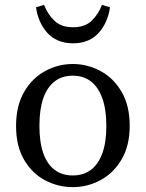

<svg xmlns="http://www.w3.org/2000/svg" viewBox="-20 -756 599 789"><path d="M279 13Q219 13 165.5 -15Q112 -43 79 -99.5Q46 -156 46 -238Q46 -321 79 -378Q112 -435 165.5 -464Q219 -493 279 -493Q339 -493 392.5 -464.5Q446 -436 479.5 -379Q513 -322 513 -239Q513 -157 479.5 -100.5Q446 -44 392.5 -15.5Q339 13 279 13ZM279 -35Q323 -35 353.5 -58Q384 -81 400.5 -126Q417 -171 417 -238Q417 -306 400.5 -352Q384 -398 353.5 -421.5Q323 -445 279 -445Q235 -445 204.5 -421.5Q174 -398 158 -352.5Q142 -307 142 -239Q142 -171 158 -126Q174 -81 204.5 -58Q235 -35 279 -35ZM128 -726 161 -736Q176 -697 204 -670.5Q232 -644 280 -644Q329 -644 356.5 -670.5Q384 -697 399 -736L432 -726Q428 -696 416.5 -669.5Q405 -643 386.5 -622Q368 -601 341.5 -589.5Q315 -578 280 -578Q246 -578 219 -589.5Q192 -601 173.5 -622Q155 -643 143.5 -669.5Q132 -696 128 -726Z"/></svg>

Font: Source Serif 4 18pt
Style: Regular
Weight: 400
Designer: Frank Grießhammer
Foundry: Adobe Systems Incorporated
Version: Version 4.004;hotconv 1.0.116;makeotfexe 2.5.65601